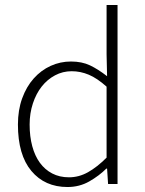

<svg xmlns="http://www.w3.org/2000/svg" viewBox="-20 -739 584 771"><path d="M251 12Q160 12 106 -52.5Q52 -117 52 -239Q52 -297 69 -344Q86 -391 115.5 -424Q145 -457 183.5 -474.5Q222 -492 265 -492Q309 -492 341.5 -476.5Q374 -461 410 -433L408 -521V-719H452V0H414L410 -62H407Q378 -33 338.5 -10.5Q299 12 251 12ZM257 -27Q297 -27 333.5 -47.5Q370 -68 408 -106V-391Q370 -425 336.5 -439Q303 -453 268 -453Q232 -453 201 -436.5Q170 -420 147.5 -391.5Q125 -363 112 -323.5Q99 -284 99 -239Q99 -191 109.5 -152Q120 -113 140 -85.5Q160 -58 189.5 -42.5Q219 -27 257 -27Z"/></svg>

Font: CV Source Sans Light
Style: Regular
Weight: 300
Designer: Paul D. Hunt
Foundry: Adobe Systems Incorporated
Version: Version 3.001